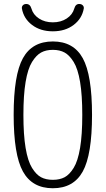

<svg xmlns="http://www.w3.org/2000/svg" viewBox="-20 -952 540 981"><path d="M310.1 -683.6Q285.2 -697.3 250 -697.3Q214.8 -697.3 189.9 -683.6Q165 -669.9 143.6 -635.3Q122.1 -600.6 110.8 -533.2Q99.6 -465.8 99.6 -364.7Q99.6 -263.7 110.8 -196.3Q122.1 -128.9 143.6 -94.2Q165 -59.6 189.9 -46.4Q214.8 -33.2 250 -33.2Q285.2 -33.2 310.1 -46.4Q335 -59.6 356.4 -94.2Q377.9 -128.9 389.2 -196.3Q400.4 -263.7 400.4 -364.7Q400.4 -465.8 389.2 -533.2Q377.9 -600.6 356.4 -635.3Q335 -669.9 310.1 -683.6ZM402.8 -75.7Q355.5 9.8 250 9.8Q144.5 9.8 97.2 -75.7Q49.8 -161.1 49.8 -365.2Q49.8 -569.3 97.2 -654.8Q144.5 -740.2 250 -740.2Q355.5 -740.2 402.8 -654.8Q450.2 -569.3 450.2 -365.2Q450.2 -161.1 402.8 -75.7ZM359.4 -908.2Q366.2 -932.6 385.7 -931.6Q395.5 -931.6 402.3 -925.3Q409.2 -918.9 408.2 -909.2Q399.4 -857.4 356.4 -824.7Q313.5 -792 250 -792Q186.5 -792 143.6 -824.7Q100.6 -857.4 91.8 -909.2Q90.8 -918.9 97.2 -925.3Q103.5 -931.6 114.3 -931.6Q133.8 -931.6 140.6 -908.2Q149.4 -877 179.2 -857.4Q209 -837.9 250 -837.9Q291 -837.9 320.8 -857.4Q350.6 -877 359.4 -908.2Z"/></svg>

Font: Rounded Mgen+ 1mn light
Style: Regular
Weight: 200
Designer: [Source Han Sans]
Ryoko NISHIZUKA  (kana & ideographs); Paul D. Hunt (Latin, Greek & Cyrillic); Wenlong ZHANG  (bopomofo
Version: Version 1.059.20150602